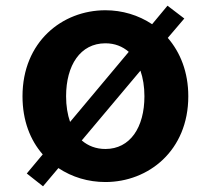

<svg xmlns="http://www.w3.org/2000/svg" viewBox="-20 -625 740 674"><path d="M569 -492 627 -560 568 -605 514 -540C466 -572 409 -589 350 -589C198 -589 59 -478 59 -287C59 -202 86 -133 130 -83L74 -16L131 29L185 -35C233 -3 290 14 350 14C501 14 641 -96 641 -287C641 -372 613 -441 569 -492ZM212 -287C212 -396 262 -473 350 -473C383 -473 410 -462 432 -443L226 -197C217 -223 212 -253 212 -287ZM350 -102C317 -102 289 -113 267 -132L473 -377C482 -351 487 -321 487 -287C487 -178 437 -102 350 -102Z"/></svg>

Font: Kawkab Mono
Style: Bold
Weight: 700
Monospace: yes
Designer: Abdullah Arif
Foundry: Abdullah Arif
Version: Version 1.000;PS 000.500;hotconv 1.0.88;makeotf.lib2.5.64775